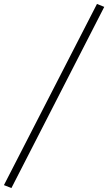

<svg xmlns="http://www.w3.org/2000/svg" viewBox="-115 -755 550 976"><path d="M-57 201 -95 186 378 -735 415 -720Z"/></svg>

Font: Piazzolla SC Light
Style: Italic
Weight: 300
Italic angle: -11.3°
Designer: Juan Pablo del Peral
Foundry: Huerta Tipografica
Version: Version 1.330